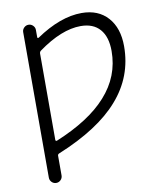

<svg xmlns="http://www.w3.org/2000/svg" viewBox="-84 -623 736 886"><g transform="rotate(-10 284.0 -180.0)"><path d="M137.7 0Q137.7 2.9 139.6 4.4Q141.6 5.9 144.5 4.9Q303.7 -60.5 382.8 -149.4Q464.8 -240.2 464.8 -359.4Q464.8 -425.8 433.6 -461.4Q402.3 -497.1 343.8 -497.1Q253.9 -497.1 143.6 -417Q137.7 -412.1 137.7 -404.3ZM144.5 64.5Q137.7 67.4 137.7 74.2V166Q137.7 178.7 128.9 187.5Q120.1 196.3 107.9 196.3Q95.7 196.3 86.9 187.5Q78.1 178.7 78.1 166V-515.6Q78.1 -527.3 86.9 -536.1Q95.7 -544.9 107.9 -544.9Q120.1 -544.9 128.9 -536.1Q137.7 -527.3 137.7 -515.6V-480.5Q137.7 -478.5 139.6 -477.5Q141.6 -476.6 143.6 -477.5Q258.8 -555.7 358.4 -555.7Q436.5 -555.7 481 -505.9Q525.4 -456.1 525.4 -371.1Q525.4 -228.5 430.7 -121.1Q337.9 -14.6 144.5 64.5Z"/></g></svg>

Font: irohamaru Light
Style: Regular
Weight: 200
Designer: [Source Han Sans]
Ryoko NISHIZUKA  (kana & ideographs); Paul D. Hunt (Latin, Greek & Cyrillic); Wenlong ZHANG  (bopomofo
Version: Version 1.01